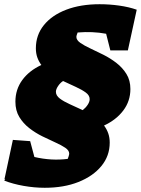

<svg xmlns="http://www.w3.org/2000/svg" viewBox="-78 -691 668 910"><path d="M134 199Q85 199 34 190Q-17 181 -58 165L-53 159H-57L-17 -28L65 -22L85 53Q166 72 243 62Q245 58 247.5 49.5Q250 41 250 37Q250 22 231.5 9.5Q213 -3 184 -16Q155 -29 122.5 -45Q90 -61 61 -83.5Q32 -106 13.5 -136.5Q-5 -167 -5 -209Q-5 -267 27.5 -311.5Q60 -356 118 -383Q106 -399 99 -418.5Q92 -438 92 -462Q92 -525 130 -572Q168 -619 236 -645Q304 -671 394 -671Q441 -671 487 -664.5Q533 -658 570 -645L528 -452H445L425 -531Q361 -543 290 -537Q288 -532 286 -526Q284 -520 284 -516Q284 -501 302.5 -488Q321 -475 350 -461.5Q379 -448 412 -431.5Q445 -415 474 -392.5Q503 -370 521.5 -340Q540 -310 540 -269Q540 -212 506.5 -167.5Q473 -123 415 -96Q428 -79 435 -59Q442 -39 442 -15Q442 48 402.5 96Q363 144 294 171.5Q225 199 134 199ZM187 -256Q187 -238 205.5 -224Q224 -210 253 -197Q282 -184 314 -169Q329 -181 338 -195Q347 -209 347 -221Q347 -239 328.5 -252.5Q310 -266 281.5 -279Q253 -292 221 -307Q208 -299 197.5 -283.5Q187 -268 187 -256Z"/></svg>

Font: Piazzolla Black
Style: Italic
Weight: 900
Italic angle: -11.3°
Designer: Juan Pablo del Peral
Foundry: Huerta Tipografica
Version: Version 1.330